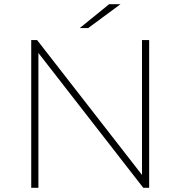

<svg xmlns="http://www.w3.org/2000/svg" viewBox="-20 -890 855 910"><path d="M128 0V-700H156L653 -61V-700H687V0H659L162 -639V0ZM358 -757 497 -870H551L398 -757Z"/></svg>

Font: Montserrat ExtraLight
Style: Regular
Weight: 200
Designer: Julieta Ulanovsky
Foundry: Julieta Ulanovsky
Version: Version 9.000; ttfautohint (v1.8.4.7-5d5b)